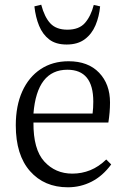

<svg xmlns="http://www.w3.org/2000/svg" viewBox="-20 -781 531 815"><path d="M268 14Q168 14 107.5 -54.5Q47 -123 47 -249Q47 -332 74.5 -393Q102 -454 152.5 -487.5Q203 -521 271 -521Q354 -521 400.5 -472.5Q447 -424 447 -346Q447 -305 440 -261H122Q121 -147 168 -95.5Q215 -44 287 -44Q327 -44 363 -58.5Q399 -73 431 -104L452 -83Q416 -34 369 -10Q322 14 268 14ZM122 -299H373Q376 -322 376 -350Q376 -485 266 -485Q137 -485 122 -299ZM263 -592Q217 -592 189 -613.5Q161 -635 146 -671.5Q131 -708 126 -754L155 -761Q169 -708 194 -681.5Q219 -655 266 -655Q316 -655 341 -684Q366 -713 378 -760L405 -754Q401 -711 385.5 -674Q370 -637 340 -614.5Q310 -592 263 -592Z"/></svg>

Font: Literata 36pt Light
Style: Regular
Weight: 300
Designer: Latin by Veronika Burian and Jose Scaglione. Greek by Irene Vlachou. Cyrillic by Vera Evstafieva.
Foundry: TypeTogether
Version: Version 3.002